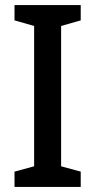

<svg xmlns="http://www.w3.org/2000/svg" viewBox="-20 -734 375 754"><path d="M297 0V-60L220 -81V-632L297 -654V-714H37V-654L114 -632V-81L37 -60V0Z"/></svg>

Font: Noto Sans Thai Looped SemiCondensed Medium
Style: Regular
Weight: 500
Width: 4
Designer: Sasikarn Vongin, Ben Mitchell
Foundry: The Fontpad Ltd
Version: Version 1.001